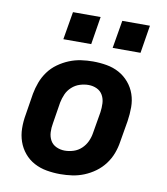

<svg xmlns="http://www.w3.org/2000/svg" viewBox="-83 -805 766 882"><g transform="rotate(10 300.0 -363.5)"><path d="M257 8Q225 8 193.5 2.5Q162 -3 135 -17.5Q108 -32 88.5 -55.5Q69 -79 59 -108Q49 -137 48.5 -169Q48 -201 54 -234L70 -334Q75 -361 85 -388Q95 -415 112.5 -439Q130 -463 154.5 -480.5Q179 -498 206 -509Q233 -520 261 -524Q289 -528 316 -528Q349 -528 380.5 -522.5Q412 -517 438.5 -502.5Q465 -488 485 -464.5Q505 -441 515 -412Q525 -383 525 -351Q525 -319 520 -286L503 -186Q499 -159 489 -132Q479 -105 461 -81Q443 -57 419 -39.5Q395 -22 368 -11Q341 0 313 4Q285 8 257 8ZM259 -102Q279 -102 299.5 -108.5Q320 -115 336 -130Q352 -145 361 -164.5Q370 -184 373 -204L390 -304Q393 -325 392 -346Q391 -367 381.5 -384Q372 -401 354 -409.5Q336 -418 315 -418Q295 -418 274.5 -411.5Q254 -405 237.5 -390Q221 -375 212.5 -355.5Q204 -336 200 -316L184 -216Q180 -195 181 -174Q182 -153 191.5 -136Q201 -119 219.5 -110.5Q238 -102 259 -102ZM394 -605 416 -735H545L524 -605ZM164 -605 186 -735H315L294 -605Z"/></g></svg>

Font: Iosevka SS04 XBd Ex Obl
Style: Regular
Weight: 800
Width: 7
Italic angle: -9°
Monospace: yes
Designer: Belleve Invis
Foundry: Belleve Invis
Version: Version 19.0.0; ttfautohint (v1.8.4)